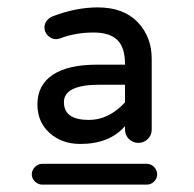

<svg xmlns="http://www.w3.org/2000/svg" viewBox="-20 -728 525 519"><path d="M317.9 -553.2V-555.2Q317.9 -599.6 297.1 -619.9Q276.4 -640.1 232.9 -640.1Q183.6 -640.1 142.1 -624Q134.3 -622.1 131.8 -622.1Q119.1 -622.1 109.6 -631.6Q100.1 -641.1 100.1 -653.8Q100.1 -663.6 106.4 -671.9Q112.8 -680.2 123 -684.1Q185.5 -708 244.1 -708Q313.5 -708 351.8 -668.5Q390.1 -628.9 390.1 -568.8V-377.9Q390.1 -362.8 379.6 -352.3Q369.1 -341.8 354 -341.8Q338.9 -341.8 328.4 -352.3Q317.9 -362.8 317.9 -377.9V-387.2Q276.4 -338.9 196.8 -338.9Q147.5 -338.9 114.3 -368.4Q81.1 -397.9 81.1 -445.8Q81.1 -497.6 122.1 -525.4Q163.1 -553.2 242.2 -553.2ZM317.9 -451.2V-499H250Q152.8 -499 152.8 -452.1Q152.8 -403.8 220.2 -403.8Q273.9 -403.8 317.9 -451.2ZM377 -229H94.2Q83 -229 74.5 -237.3Q65.9 -245.6 65.9 -256.8Q65.9 -268.1 74.5 -276.6Q83 -285.2 94.2 -285.2H377Q388.2 -285.2 396.5 -276.6Q404.8 -268.1 404.8 -256.8Q404.8 -245.6 396.5 -237.3Q388.2 -229 377 -229Z"/></svg>

Font: Aka-Acid-Varela
Style: Regular
Weight: 400
Designer: Joe Prince, Avraham Cornfeld, Cyberella
Foundry: Joe Prince, Avraham Cornfeld, Cyberella
Version: Version 2.000; ttfautohint (v1.5.33-1714) -l 8 -r 50 -G 200 